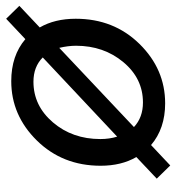

<svg xmlns="http://www.w3.org/2000/svg" viewBox="6 -564 587 640"><g transform="rotate(90 300.0 -244.5)"><path d="M251 12Q166 12 111 -35L43 29L0 -15L72 -83Q43 -133 43 -203Q43 -330 127 -415.5Q211 -501 325 -501Q409 -501 464 -454L532 -518L576 -473L504 -405Q533 -355 533 -286Q533 -159 449 -73.5Q365 12 251 12ZM133 -204Q133 -178 140 -148L404 -397Q372 -427 322 -427Q242 -427 187.5 -361.5Q133 -296 133 -204ZM253 -62Q333 -62 388.5 -127Q444 -192 444 -285Q444 -315 436 -341L172 -93Q203 -62 253 -62Z"/></g></svg>

Font: TypoPRO Source Code Pro
Style: Italic
Weight: 500
Italic angle: -11°
Monospace: yes
Designer: Paul D. Hunt, Teo Tuominen
Foundry: Adobe Systems Incorporated
Version: Version 1.030;PS 1.0;hotconv 1.0.84;makeotf.lib2.5.63406